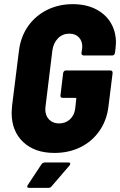

<svg xmlns="http://www.w3.org/2000/svg" viewBox="-20 -728 578 924"><path d="M36 -185Q36 -196 38 -218L71 -482Q79 -550 114.5 -601Q150 -652 206 -680Q262 -708 330 -708Q393 -708 440 -684.5Q487 -661 512.5 -619Q538 -577 538 -523Q538 -514 536 -494L533 -473Q533 -468 529 -464.5Q525 -461 520 -461H383Q378 -461 374.5 -464.5Q371 -468 372 -473L375 -492L376 -503Q376 -531 359.5 -548.5Q343 -566 313 -566Q281 -566 259 -543.5Q237 -521 232 -485L199 -215Q198 -211 198 -202Q198 -171 216.5 -152.5Q235 -134 264 -134Q295 -134 316.5 -153.5Q338 -173 342 -206L347 -252Q349 -257 343 -257H281Q276 -257 273 -260.5Q270 -264 271 -269L284 -377Q285 -382 288.5 -385.5Q292 -389 297 -389H511Q522 -389 522 -377L502 -216Q494 -149 458.5 -98Q423 -47 367 -19.5Q311 8 242 8Q147 8 91.5 -44.5Q36 -97 36 -185ZM111 170Q111 166 114 162L180 62Q186 54 196 54H309Q318 54 318 60Q318 65 314 69L228 169Q222 176 214 176H120Q111 176 111 170Z"/></svg>

Font: Barlow Semi Condensed ExtraBold
Style: Italic
Weight: 800
Width: 4
Italic angle: -7°
Designer: Jeremy Tribby
Foundry: Tribby Type
Version: Version 1.408